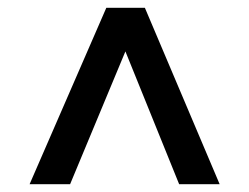

<svg xmlns="http://www.w3.org/2000/svg" viewBox="-20 -688 640 493"><path d="M56 -215H160L302 -556L440 -215H544L352 -668H253Z"/></svg>

Font: Heuristica
Style: Bold
Weight: 700
Version: Version 1.0.1